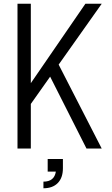

<svg xmlns="http://www.w3.org/2000/svg" viewBox="-20 -800 602 1034"><path d="M146 -779.8V-352.1L439.9 -779.8H527.8L295.9 -452.1L527.8 0H445.8L250 -387.2L146 -240.2V0H74.2V-779.8ZM318.8 56.2V106Q318.8 157.2 291.3 185.5Q263.7 213.9 213.9 213.9V178.2Q272.5 178.2 280.8 124H236.8V56.2Z"/></svg>

Font: Cooper Hewitt
Style: Book
Weight: 705
Designer: Village Type and Design LLC
Foundry: Cooper Hewitt Smithsonian Design Museum
Version: 1.000